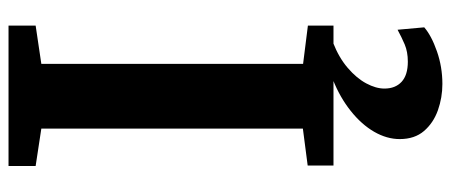

<svg xmlns="http://www.w3.org/2000/svg" viewBox="-316 -466 1032 439"><g transform="rotate(-90 199.5 -247.0)"><path d="M124.5 -70V-668L39 -681V-743H360V-681L272.5 -668V-69.5L360 -58.5V0H40V-59ZM226.5 249Q195.5 249 166.5 238.8Q137.5 228.5 119 207Q100.5 185.5 100.5 151.5Q100.5 122 117.2 93Q134 64 164.8 39.5Q195.5 15 235.5 -1L269.5 -5L321 -1Q286.5 12.5 263 32.8Q239.5 53 227.8 75Q216 97 216 116.5Q216 141.5 231.5 155.8Q247 170 277.5 170Q300 170 317 162.8Q334 155.5 350.5 146.5L356 207.5Q337 224 301.2 236.5Q265.5 249 226.5 249Z"/></g></svg>

Font: Merriweather 20pt
Style: Bold
Weight: 700
Version: Version 2.100